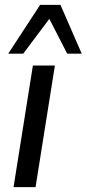

<svg xmlns="http://www.w3.org/2000/svg" viewBox="-20 -774 358 794"><path d="M36 0 116 -503H207L127 0ZM14 -552 146 -754H230L318 -552H258L184 -696L76 -552Z"/></svg>

Font: Mulish ExtraLight Medium
Style: Italic
Weight: 500
Italic angle: -9°
Version: Version 3.603